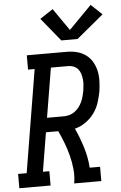

<svg xmlns="http://www.w3.org/2000/svg" viewBox="-88 -1028 674 1071"><g transform="rotate(-5 249.5 -492.0)"><path d="M-24 0V-80H24L119 -655H82V-735H306Q335 -735 362.5 -728Q390 -721 412 -705Q434 -689 448 -665Q462 -641 468 -614Q474 -587 473 -557.5Q472 -528 468 -500Q462 -468 452 -437Q442 -406 422.5 -379Q403 -352 374.5 -332Q346 -312 314 -304Q338 -251 355.5 -195Q373 -139 377 -80H435V0H283Q290 -40 286 -79.5Q282 -119 272.5 -156Q263 -193 249.5 -228.5Q236 -264 220 -298H151L115 -80H151V0ZM164 -378H258Q274 -378 290 -382.5Q306 -387 319.5 -397Q333 -407 343.5 -420.5Q354 -434 361 -449.5Q368 -465 372 -480.5Q376 -496 379 -512Q381 -527 382.5 -543.5Q384 -560 382 -575.5Q380 -591 375.5 -606Q371 -621 361 -632.5Q351 -644 336.5 -649.5Q322 -655 306 -655H210ZM281 -801 175 -931 248 -979 334 -855 461 -984 523 -926 372 -801Z"/></g></svg>

Font: Iosevka Curly Slab MdObl
Style: Regular
Weight: 500
Italic angle: -9°
Monospace: yes
Designer: Belleve Invis
Foundry: Belleve Invis
Version: Version 11.0.0; ttfautohint (v1.8.3)